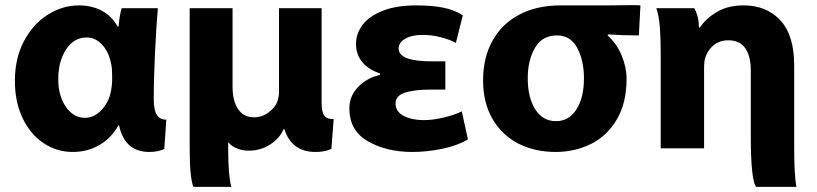

<svg xmlns="http://www.w3.org/2000/svg" viewBox="-20 -528 3181 748"><path d="M579 -139Q579 -60 628 -62L620 52Q612 57 596 60.5Q580 64 562 64Q466 64 444 -39H441Q413 11 366.5 37.5Q320 64 264 64Q201 64 149.5 29.5Q98 -5 68 -68Q38 -131 38 -213Q38 -301 73.5 -368Q109 -435 166.5 -471Q224 -507 288 -507Q337 -507 376 -486.5Q415 -466 438 -425H442Q446 -471 454 -496H595Q589 -429 584 -325.5Q579 -222 579 -139ZM311 -69Q347 -69 375.5 -99.5Q404 -130 412 -172Q417 -195 417 -226Q417 -259 414 -274Q406 -322 379.5 -352Q353 -382 318 -382Q268 -382 237.5 -335.5Q207 -289 207 -219V-218Q207 -155 236.5 -112Q266 -69 311 -69Z M947 59Q925 59 903.5 50.5Q882 42 869 26V53Q869 154 881 200H733Q719 161 719 53V-496H886V-191Q886 -135 907.5 -103Q929 -71 970 -71Q1001 -71 1027 -90.5Q1053 -110 1061 -134Q1067 -152 1067 -170V-496H1233V-126Q1233 -91 1244 -77Q1255 -63 1280 -64L1271 52Q1247 64 1209 64Q1162 64 1131.5 41Q1101 18 1088 -25H1085Q1071 9 1034 34Q997 59 947 59Z M1367 -357Q1367 -397 1392.5 -431Q1418 -465 1471 -486Q1524 -507 1602 -507Q1663 -507 1707.5 -498Q1752 -489 1783 -468L1756 -361Q1732 -374 1697 -383Q1662 -392 1627 -392Q1584 -392 1558.5 -377Q1533 -362 1533 -339Q1533 -289 1661 -289H1715V-179H1660Q1594 -179 1557.5 -167Q1521 -155 1521 -125Q1521 -93 1553 -76.5Q1585 -60 1631 -60Q1666 -60 1708 -70Q1750 -80 1779 -94L1803 15Q1761 40 1701.5 52Q1642 64 1586 64Q1486 64 1413.5 22.5Q1341 -19 1341 -106Q1341 -154 1375.5 -189.5Q1410 -225 1460 -236V-242Q1415 -257 1391 -286.5Q1367 -316 1367 -357Z M2421 -221Q2421 -127 2383 -62.5Q2345 2 2282 33Q2219 64 2144 64Q2063 64 1999 31Q1935 -2 1898.5 -65Q1862 -128 1862 -215Q1862 -303 1898.5 -369Q1935 -435 2003 -471Q2071 -507 2164 -507H2350L2440 -508Q2467 -508 2475 -507L2469 -390Q2404 -390 2350 -394L2347 -390Q2383 -358 2402 -311.5Q2421 -265 2421 -221ZM2255 -223Q2255 -292 2229 -341Q2203 -390 2150 -390Q2092 -390 2064 -341.5Q2036 -293 2036 -223Q2036 -149 2065 -102.5Q2094 -56 2146 -56H2147Q2196 -56 2225.5 -101.5Q2255 -147 2255 -223Z M2877 -507Q2966 -507 3020 -449Q3074 -391 3074 -274V6V40Q3074 161 3083 200H2925Q2905 167 2905 7V-253Q2905 -309 2883.5 -340Q2862 -371 2818 -371Q2784 -371 2761 -352.5Q2738 -334 2729 -307Q2723 -292 2723 -266V50H2554V-321Q2554 -381 2550.5 -424Q2547 -467 2537 -496H2685Q2703 -462 2703 -421H2707Q2729 -455 2772 -481Q2815 -507 2877 -507Z"/></svg>

Font: Gmarket Sans TTF Bold
Style: Regular
Weight: 700
Designer: Creative Director : Sungho Lee; Art Director : Kiwoong Choi; Project Manager : Sori Yang, Jongwook Yoon; Font Designer :
Foundry: Sandoll Inc.
Version: Version 1.000;hotconv 1.0.109;makeotfexe 2.5.65596